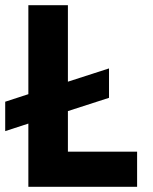

<svg xmlns="http://www.w3.org/2000/svg" viewBox="-27 -718 587 738"><path d="M500 0H82V-243L-7 -214V-327L82 -356V-698H234V-404L392 -455V-342L234 -291V-135H500Z"/></svg>

Font: IBM Plex Thai
Style: Bold
Weight: 700
Designer: Mike Abbink, Paul van der Laan, Pieter van Rosmalen, Ben Mitchell, Mark Frömberg
Foundry: Bold Monday
Version: Version 1.0